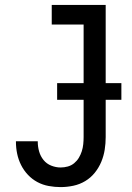

<svg xmlns="http://www.w3.org/2000/svg" viewBox="-20 -755 540 783"><path d="M227 8Q203 8 178.5 3.5Q154 -1 132.5 -12.5Q111 -24 94 -42Q77 -60 66 -82Q55 -104 50 -128Q45 -152 45 -176Q45 -177 45 -177.5Q45 -178 45 -179H134Q134 -178 134 -178Q134 -178 134 -177Q134 -157 139.5 -137.5Q145 -118 157.5 -102.5Q170 -87 189 -79.5Q208 -72 227 -72Q242 -72 256.5 -76Q271 -80 282.5 -89.5Q294 -99 301.5 -111.5Q309 -124 313.5 -138Q318 -152 319.5 -167Q321 -182 321 -196V-655H191V-735H411V-196Q411 -170 407 -144.5Q403 -119 393 -95Q383 -71 366.5 -50.5Q350 -30 327.5 -16.5Q305 -3 279 2.5Q253 8 227 8ZM213 -348V-416H475V-348Z"/></svg>

Font: Iosevka SS04 Medium
Style: Regular
Weight: 500
Monospace: yes
Designer: Belleve Invis
Foundry: Belleve Invis
Version: Version 19.0.0; ttfautohint (v1.8.4)